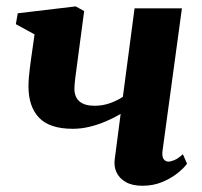

<svg xmlns="http://www.w3.org/2000/svg" viewBox="-20 -570 630 600"><path d="M243 -535.5 215.5 -328.5Q215 -323.5 214.2 -316.8Q213.5 -310 213 -303.8Q212.5 -297.5 212.5 -292Q213 -266 228.8 -252.8Q244.5 -239.5 275.5 -239.5Q301.5 -239.5 324.8 -248Q348 -256.5 364 -267.5L400.5 -544H548.5L488 -99.5Q485.5 -81.5 491.2 -73.2Q497 -65 506 -65Q514 -65 525.2 -69.8Q536.5 -74.5 551.5 -88L564.5 -58.5Q555 -45 535 -29Q515 -13 487 -1.2Q459 10.5 425 10.5Q393.5 10.5 373.2 -1Q353 -12.5 344.2 -31.2Q335.5 -50 338.5 -72L357 -214Q336.5 -202 311.8 -191.2Q287 -180.5 260.5 -174Q234 -167.5 208 -167.5Q135 -167.5 102 -202.2Q69 -237 69 -300Q69 -313 70.2 -328Q71.5 -343 73.5 -358.8Q75.5 -374.5 77.5 -389L88 -462.5L29.5 -494.5L35.5 -528.5L216.5 -550Z"/></svg>

Font: Merriweather 60pt ExtraBold
Style: Italic
Weight: 800
Italic angle: -7.8°
Version: Version 2.101